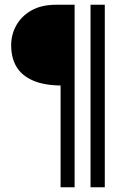

<svg xmlns="http://www.w3.org/2000/svg" viewBox="-20 -788 555 808"><path d="M235 0V-438L244 -428Q167 -428 119 -449Q71 -470 49 -507.5Q27 -545 27 -598Q27 -643 49 -682Q71 -721 113 -744.5Q155 -768 216 -768H294V0ZM361 0V-768H421V0Z"/></svg>

Font: Yaldevi Light
Style: Regular
Weight: 300
Designer: Sol Matas, Rajitha Manaperi, Kosala Senevirathne
Foundry: Mooniak
Version: Version 1.100